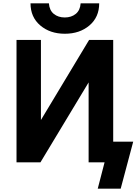

<svg xmlns="http://www.w3.org/2000/svg" viewBox="-20 -972 823 1152"><path d="M659.2 -122.1H779.3L704.1 160.2H566.4L607.4 2H588.9H511.7V-477.5L222.7 2H79.1V-732.4H225.6V-252L514.6 -732.4H659.2ZM163.1 -952.1H273.4Q276.4 -910.2 302.7 -888.7Q329.1 -867.2 368.7 -867.2Q408.2 -867.2 434.6 -888.7Q460.9 -910.2 463.9 -952.1H575.2Q575.2 -869.1 516.6 -819.3Q458 -769.5 369.1 -769.5Q280.3 -769.5 221.7 -819.3Q163.1 -869.1 163.1 -952.1Z"/></svg>

Font: Gen Shin Gothic Bold
Style: Bold
Weight: 700
Designer: [Source Han Sans]
Ryoko NISHIZUKA  (kana & ideographs); Paul D. Hunt (Latin, Greek & Cyrillic); Wenlong ZHANG  (bopomofo
Version: Version 1.002.20150607